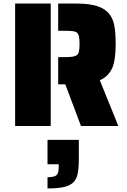

<svg xmlns="http://www.w3.org/2000/svg" viewBox="-20 -708 714 1079"><path d="M65 -688H265V0H65ZM347 -234H307V-387H341Q372 -387 388 -389.5Q404 -392 413 -399Q421 -406 424 -420Q427 -434 427 -461Q427 -488 424 -502.5Q421 -517 413 -524Q405 -531 389.5 -533Q374 -535 341 -535H307V-688H410Q481 -688 525 -674Q569 -660 593 -631Q615 -604 622.5 -564Q630 -524 630 -461Q630 -380 615 -336Q594 -280 541 -257L645 0H435ZM247 288Q287 288 299 275Q305 268 307.5 257Q310 246 310 228V215H247V78H423V180Q423 234 417 265.5Q411 297 394 315Q376 334 341.5 342.5Q307 351 247 351Z"/></svg>

Font: Saira Stencil One
Style: Regular
Weight: 400
Designer: Hector Gatti with collaboration of the Omnibus-Type team
Foundry: Omnibus-Type
Version: Version 1.004